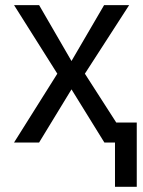

<svg xmlns="http://www.w3.org/2000/svg" viewBox="-20 -550 553 741"><path d="M255.9 -314.5 381.8 -530.3H478.5L307.6 -265.6L428.7 -77.1H507.8V170.9H423.8V0H382.8L255.9 -205.1L130.9 0H34.2L201.2 -265.6L34.2 -530.3H130.9Z"/></svg>

Font: Pretendard Std
Style: Regular
Weight: 400
Designer: Base glyphs from Inter by Rasmus Andersson; Hangeul glyphs from Noto Sans CJK(Source Han Sans) by Jang Soo-young and Kan
Foundry: Kil Hyung-jin
Version: Version 1.309